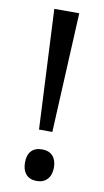

<svg xmlns="http://www.w3.org/2000/svg" viewBox="-84 -755 438 810"><g transform="rotate(10 134.5 -350.0)"><path d="M163.1 -201.2H106L81.1 -713.9H188ZM71.8 -54.2Q71.8 -86.4 87.6 -103.8Q103.5 -121.1 133.8 -121.1Q164.1 -121.1 179.9 -103.3Q195.8 -85.4 195.8 -54.2Q195.8 -22.9 179.4 -4.4Q163.1 14.2 133.8 14.2Q104 14.2 87.9 -3.9Q71.8 -22 71.8 -54.2Z"/></g></svg>

Font: Noto Sans Historic
Style: Regular
Weight: 400
Designer: Monotype Design Team
Foundry: Monotype Imaging Inc.
Version: Version 0.71 uh